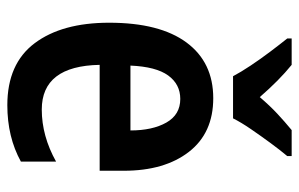

<svg xmlns="http://www.w3.org/2000/svg" viewBox="-166 -640 816 524"><g transform="rotate(90 242.0 -378.0)"><path d="M248 -552Q343 -552 394.5 -485.5Q446 -419 446 -308V-242H157Q160 -84 279 -84Q351 -84 421 -123V-27Q354 10 267 10Q154 10 98 -64.5Q42 -139 42 -268Q42 -406 96 -479Q150 -552 248 -552ZM250 -462Q210 -462 186 -429Q162 -396 159 -326H336Q336 -386 314.5 -424Q293 -462 250 -462ZM188 -606Q177 -627 159 -654Q141 -681 121 -707.5Q101 -734 85 -754V-766H157Q199 -732 245 -679Q269 -707 290.5 -727Q312 -747 335 -766H406V-754Q390 -735 370.5 -708.5Q351 -682 332.5 -655Q314 -628 303 -606Z"/></g></svg>

Font: Noto Sans Myanmar Condensed SemiBold
Style: Regular
Weight: 600
Width: 3
Designer: Monotype Design Team
Foundry: Monotype Imaging Inc.
Version: Version 2.107; ttfautohint (v1.8.4.7-5d5b)